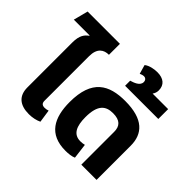

<svg xmlns="http://www.w3.org/2000/svg" viewBox="-183 -1079 1337 1337"><g transform="rotate(45 485.5 -410.0)"><path d="M244 10C280 10 313 2 338 -10L324 -105C313 -101 300 -99 290 -99C266 -99 255 -110 255 -133V-572C255 -652 297 -677 346 -677V-785H28L0 -677H155L156 -674C129 -655 105 -628 105 -558V-115C105 -32 154 10 244 10Z M604 10C631 10 664 7 685 -3L671 -115C660 -112 645 -110 631 -110C561 -110 537 -167 537 -254C537 -377 584 -410 654 -410C723 -410 751 -379 751 -324V0H901V-336C901 -453 833 -530 654 -530C496 -530 385 -472 385 -251C385 -97 441 10 604 10Z M578 -604H905V-701H752C762 -715 767 -730 767 -747C767 -801 731 -830 671 -830C644 -830 599 -824 572 -802L591 -735C600 -739 613 -744 624 -744C640 -744 652 -733 652 -714C652 -677 605 -662 578 -654Z"/></g></svg>

Font: Noto Sans Thai UI
Style: Bold
Weight: 700
Designer: Monotype Design Team
Foundry: Monotype Imaging Inc.
Version: Version 2.000